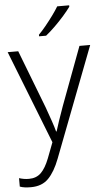

<svg xmlns="http://www.w3.org/2000/svg" viewBox="-65 -806 599 1087"><g transform="rotate(-5 235.0 -262.5)"><path d="M1 -532H61L188 -202Q204 -157 216 -122.5Q228 -88 235 -61H238Q253 -111 285 -200L409 -532H470L230 94Q203 165 166 203Q129 241 66 241Q47 241 31.5 239Q16 237 3 232V184Q15 188 29 190.5Q43 193 59 193Q101 193 127.5 167Q154 141 175 87L209 -2ZM371 -758Q356 -737 331.5 -709Q307 -681 279 -653.5Q251 -626 226 -606H186V-615Q205 -634 227 -661Q249 -688 269.5 -716Q290 -744 303 -766H371Z"/></g></svg>

Font: Noto Sans Arabic UI Lt
Style: Regular
Weight: 300
Designer: Monotype Design Team, Nadine Chahine and Nizar Qandah
Foundry: Monotype Imaging Inc.
Version: Version 2.010; ttfautohint (v1.8.4.7-5d5b)